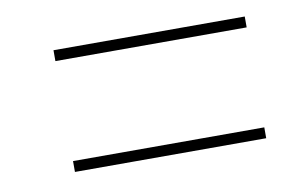

<svg xmlns="http://www.w3.org/2000/svg" viewBox="-39 -531 543 348"><g transform="rotate(-10 232.5 -357.0)"><path d="M75 -449H427V-469H75ZM75 -245H427V-265H75Z"/></g></svg>

Font: Noto Serif Display Condensed Light
Style: Italic
Weight: 300
Width: 3
Italic angle: -12°
Designer: Monotype Design Team
Foundry: Monotype Imaging Inc.
Version: Version 2.009